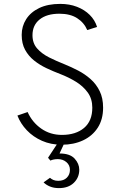

<svg xmlns="http://www.w3.org/2000/svg" viewBox="-20 -732 626 987"><path d="M297.5 12Q241.5 12 195.8 -8.2Q150 -28.5 117.8 -62.5Q85.5 -96.5 69.5 -138L122 -156Q145.5 -103.5 191.8 -71Q238 -38.5 298.5 -38.5Q369.5 -38.5 412 -74.2Q454.5 -110 454.5 -178.5Q454.5 -224 431 -256.5Q407.5 -289 370 -312Q332.5 -335 289.5 -351.5Q254 -365 219 -381.5Q184 -398 155.2 -421Q126.5 -444 109 -476Q91.5 -508 91.5 -552.5Q91.5 -597 114.5 -633.2Q137.5 -669.5 181.8 -690.8Q226 -712 289.5 -712Q337 -712 375.8 -697Q414.5 -682 441.2 -655.5Q468 -629 479 -593.5L428.5 -577.5Q412 -616 376.2 -638.8Q340.5 -661.5 285.5 -661.5Q220.5 -661.5 183.8 -632Q147 -602.5 147 -551Q147 -510 170.8 -483Q194.5 -456 232.2 -437Q270 -418 312 -401.5Q346.5 -387.5 381.2 -369.5Q416 -351.5 445.2 -325.8Q474.5 -300 492.2 -264Q510 -228 510 -178.5Q510 -118 482.5 -75.5Q455 -33 407 -10.5Q359 12 297.5 12ZM283 235Q257 235 237 226.8Q217 218.5 204 205.5L237 182Q244 188.5 254.2 193Q264.5 197.5 279.5 197.5Q307.5 197.5 323.5 181.5Q339.5 165.5 339.5 141Q339.5 117 321.5 101.5Q303.5 86 277 86Q266.5 86 257 87.8Q247.5 89.5 239 93.5L227 79L279 0H312.5L286 57Q339.5 57 363.5 83.2Q387.5 109.5 387.5 140.5Q387.5 180.5 359.5 207.8Q331.5 235 283 235Z"/></svg>

Font: Overpass ExtraLight
Style: Regular
Weight: 250
Designer: Delve Withrington, Dave Bailey, Thomas Jockin
Foundry: Delve Fonts LLC
Version: Version 4.000